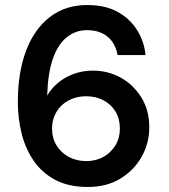

<svg xmlns="http://www.w3.org/2000/svg" viewBox="-20 -732 673 764"><path d="M330 12Q252 12 198.5 -17Q145 -46 112.5 -94.5Q80 -143 65.5 -203Q51 -263 51 -326Q51 -443 83.5 -529.5Q116 -616 178 -664Q240 -712 327 -712Q399 -712 448.5 -684.5Q498 -657 526 -611.5Q554 -566 559 -513H448Q439 -561 407.5 -586.5Q376 -612 326 -612Q281 -612 246 -584Q211 -556 191 -500Q171 -444 168 -358Q168 -357 168 -355Q168 -353 168 -352Q184 -380 211 -402.5Q238 -425 273.5 -438Q309 -451 350 -451Q409 -451 459.5 -423.5Q510 -396 542 -345Q574 -294 574 -225Q574 -162 543.5 -108Q513 -54 458.5 -21Q404 12 330 12ZM323 -91Q362 -91 392 -108Q422 -125 439.5 -154Q457 -183 457 -220Q457 -259 439.5 -288Q422 -317 391.5 -333Q361 -349 322 -349Q284 -349 253 -332.5Q222 -316 204.5 -286.5Q187 -257 187 -221Q187 -183 204.5 -154Q222 -125 253 -108Q284 -91 323 -91Z"/></svg>

Font: DM Sans 16pt SemiBold
Style: Regular
Weight: 600
Version: Version 4.004;gftools[0.9.30]